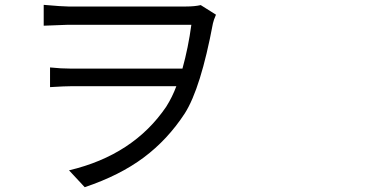

<svg xmlns="http://www.w3.org/2000/svg" viewBox="-20 -738 1540 800"><path d="M816.4 -716.8 879.9 -676.8Q870.1 -654.3 867.2 -640.6Q816.4 -370.1 750 -265.6Q678.7 -156.2 578.6 -81.5Q478.5 -6.8 333 42L267.6 -28.3Q536.1 -91.8 672.9 -293.9Q698.2 -334 714.8 -378.9H280.3Q251 -378.9 188.5 -375V-457Q234.4 -452.1 277.3 -452.1H740.2Q764.6 -540 777.3 -634.8H264.6Q255.9 -634.8 162.1 -630.9V-717.8Q240.2 -710.9 264.6 -710.9H754.9Q791 -710.9 816.4 -716.8Z"/></svg>

Font: Bpmf Zihi Sans Regular
Style: Regular
Weight: 400
Foundry: But Ko
Version: Version 1.320